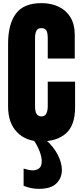

<svg xmlns="http://www.w3.org/2000/svg" viewBox="-20 -887 514 1215"><path d="M238.3 7.8Q145 7.8 88.1 -50.3Q31.2 -108.4 31.2 -212.9V-609.4Q31.2 -734.4 80.8 -800.8Q130.4 -867.2 242.2 -867.2Q303.2 -867.2 350.8 -844.7Q398.4 -822.3 425.8 -777.6Q453.1 -732.9 453.1 -665V-516.6H282.2V-643.6Q282.2 -682.1 272.5 -695.6Q262.7 -709 242.2 -709Q218.3 -709 210 -691.7Q201.7 -674.3 201.7 -645.5V-215.3Q201.7 -179.7 212.2 -165Q222.7 -150.4 242.2 -150.4Q264.2 -150.4 273.2 -168.5Q282.2 -186.5 282.2 -215.3V-370.1H455.1V-207.5Q455.1 -94.2 397.9 -43.2Q340.8 7.8 238.3 7.8ZM226.1 308.1Q175.8 308.1 129.4 288.6V179.7Q144.5 184.6 159.2 187.7Q173.8 190.9 187 190.9Q211.4 190.9 227.8 178Q244.1 165 244.1 133.3Q244.1 106 230.7 70.8Q217.3 35.6 193.4 0H272Q319.3 41.5 345.5 92.5Q371.6 143.6 371.6 189Q371.6 239.3 336.9 273.7Q302.2 308.1 226.1 308.1Z"/></svg>

Font: Anton SC
Style: Regular
Weight: 400
Designer: Vernon Adams
Foundry: Vernon Adams
Version: Version 2.116; ttfautohint (v1.8.4.7-5d5b)